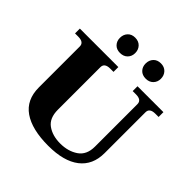

<svg xmlns="http://www.w3.org/2000/svg" viewBox="-237 -1103 1295 1295"><g transform="rotate(45 410.5 -455.5)"><path d="M247 -847Q247 -879 266.5 -900Q286 -921 319 -921Q353 -921 373 -900Q393 -879 393 -847Q393 -816 373 -795.5Q353 -775 319 -775Q286 -775 266.5 -795.5Q247 -816 247 -847ZM492 -847Q492 -879 511.5 -900Q531 -921 565 -921Q598 -921 618 -900Q638 -879 638 -847Q638 -816 618 -795.5Q598 -775 565 -775Q531 -775 511.5 -795.5Q492 -816 492 -847ZM97 -224V-614Q97 -654 43 -654H12V-700H379V-654H348Q294 -654 294 -614V-209Q294 -128 343 -93Q392 -58 466 -58Q541 -58 594 -94Q647 -130 647 -209V-614Q647 -654 593 -654H562V-700H809V-654H778Q724 -654 724 -614V-224Q724 -111 646 -50.5Q568 10 420 10Q264 10 180.5 -48Q97 -106 97 -224Z"/></g></svg>

Font: Taviraj ExtraBold
Style: Regular
Weight: 800
Designer: Katatrad Team
Foundry: CadsonDemak
Version: Version 1.001